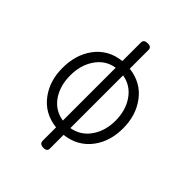

<svg xmlns="http://www.w3.org/2000/svg" viewBox="-234 -828 1094 1094"><g transform="rotate(45 312.5 -281.0)"><path d="M278.3 5.9V113.3Q278.3 138.7 308.6 139.6Q338.9 140.6 338.9 116.2V5.9Q441.4 -5.9 500 -85Q552.7 -157.2 552.7 -259.8Q552.7 -363.3 499 -436.5Q441.4 -515.6 338.9 -527.3V-678.7Q338.9 -703.1 308.6 -702.1Q278.3 -702.1 278.3 -677.7V-528.3Q175.8 -517.6 117.2 -437.5Q64.5 -364.3 64.5 -259.8Q64.5 -157.2 117.2 -85Q175.8 -4.9 278.3 5.9ZM338.9 -48.8V-473.6Q411.1 -461.9 453.1 -398.4Q491.2 -340.8 491.2 -260.7Q491.2 -180.7 453.1 -124Q412.1 -61.5 338.9 -48.8ZM278.3 -474.6V-48.8Q204.1 -60.5 163.1 -123Q126 -180.7 126 -260.7Q126 -341.8 164.1 -399.4Q205.1 -462.9 278.3 -474.6Z"/></g></svg>

Font: Gulim
Style: Regular
Weight: 400
Version: Version 2.21